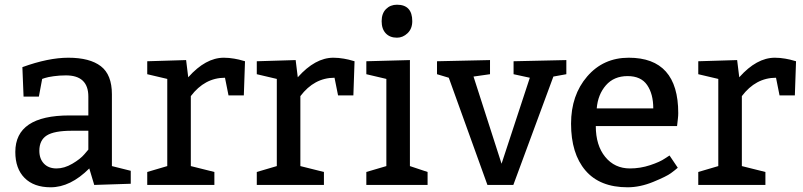

<svg xmlns="http://www.w3.org/2000/svg" viewBox="-20 -785 3409 815"><path d="M80 -375 75 -500Q185 -540 270 -540Q361 -540 408 -504Q455 -468 455 -385V-80L535 -60V-5L380 0L359 -70Q279 10 195 10Q124 10 84.5 -29.5Q45 -69 45 -140Q45 -295 275 -295H355V-375Q355 -465 260 -465Q233 -465 208 -461.5Q183 -458 171 -454L159 -450L145 -375ZM355 -230H285Q210 -230 178.5 -210Q147 -190 147 -145Q147 -111 166.5 -90.5Q186 -70 220 -70Q253 -70 287 -90Q321 -110 338 -130L355 -150Z M770 -530 779 -457Q853 -540 930 -540Q952 -540 974.5 -536Q997 -532 1009 -528L1020 -525L1015 -380H950L935 -455Q849 -455 790 -377V-80L890 -55V0H605V-55L690 -80V-450L605 -470V-525Z M1235 -530 1244 -457Q1318 -540 1395 -540Q1417 -540 1439.5 -536Q1462 -532 1474 -528L1485 -525L1480 -380H1415L1400 -455Q1314 -455 1255 -377V-80L1355 -55V0H1070V-55L1155 -80V-450L1070 -470V-525Z M1665 -765Q1730 -765 1730 -695Q1730 -663 1710 -644Q1690 -625 1665 -625Q1635 -625 1617.5 -643.5Q1600 -662 1600 -695Q1600 -728 1618.5 -746.5Q1637 -765 1665 -765ZM1795 -55V0H1535V-55L1620 -80V-450L1535 -470V-525L1720 -530V-80Z M1990 -460 2109 -90 2229 -455 2160 -470V-525L2384 -530V-470L2329 -460L2159 0H2049L1885 -455L1835 -470V-525L2060 -530V-470Z M2854 -250H2509Q2509 -168 2549 -119Q2589 -70 2654 -70Q2698 -70 2740 -84Q2782 -98 2802 -112L2822 -125L2857 -73Q2847 -64 2828 -50Q2809 -36 2753 -13Q2697 10 2644 10Q2526 10 2465 -61.5Q2404 -133 2404 -260Q2404 -381 2472.5 -460.5Q2541 -540 2649 -540Q2859 -540 2859 -305Q2859 -294 2857.5 -281Q2856 -268 2855 -259ZM2513 -325H2753Q2753 -386 2727 -424Q2701 -462 2644 -462Q2586 -462 2552 -423Q2518 -384 2513 -325Z M3109 -530 3118 -457Q3192 -540 3269 -540Q3291 -540 3313.5 -536Q3336 -532 3348 -528L3359 -525L3354 -380H3289L3274 -455Q3188 -455 3129 -377V-80L3229 -55V0H2944V-55L3029 -80V-450L2944 -470V-525Z"/></svg>

Font: Bitter
Style: Regular
Weight: 400
Designer: Sol Matas
Foundry: Sol Matas
Version: Version 1.300;PS 001.300;hotconv 1.0.70;makeotf.lib2.5.58329